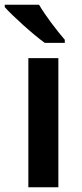

<svg xmlns="http://www.w3.org/2000/svg" viewBox="-38 -786 345 806"><path d="M126 -766H-18V-756C15 -719 101 -641 150 -606H234V-619C202 -656 152 -721 126 -766ZM207 0V-542H81V0Z"/></svg>

Font: Noto Sans Telugu SemiBold
Style: Regular
Weight: 600
Designer: Jelle Bosma - Monotype Design Team
Foundry: Monotype Imaging Inc.
Version: Version 2.005